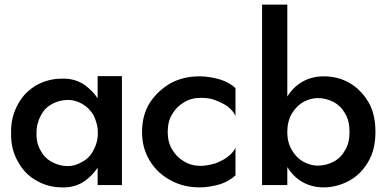

<svg xmlns="http://www.w3.org/2000/svg" viewBox="-20 -800 1677 830"><path d="M402 0H507V-471H402V-375Q383 -405 347 -432Q304 -462 248 -460Q190 -460 140 -433Q88 -404 59 -352Q26 -294 28 -225Q26 -154 59 -99Q88 -46 140 -18Q189 10 248 10Q304 12 347 -18Q379 -41 402 -75ZM382 -147Q366 -116 333 -99Q304 -82 273 -82Q238 -82 206 -99Q173 -116 157 -147Q136 -181 138 -225Q137 -264 157 -302Q174 -334 206 -351Q238 -368 275 -368Q306 -368 335 -351Q364 -335 384 -303Q404 -261 403 -225Q403 -183 382 -147Z M724 -154Q705 -185 705 -230Q705 -275 724 -306Q743 -339 776 -358Q807 -377 848 -377Q887 -377 910 -367Q940 -356 964 -340Q988 -321 998 -299V-419Q973 -443 933 -456Q885 -470 843 -470Q772 -470 717 -440Q662 -408 627 -355Q594 -301 594 -230Q594 -160 627 -106Q660 -51 717 -21Q772 10 843 10Q885 10 933 -4Q973 -18 998 -42V-161Q988 -140 964 -122Q947 -108 912 -94Q874 -83 848 -83Q807 -83 776 -102Q743 -121 724 -154Z M1222 0V-780H1113V0ZM1603 -230Q1603 -308 1572 -360Q1539 -414 1490 -442Q1441 -470 1379 -470Q1322 -470 1278 -441Q1235 -413 1209 -359Q1183 -298 1183 -230Q1183 -163 1209 -102Q1235 -47 1278 -19Q1322 10 1379 10Q1437 10 1490 -19Q1541 -47 1572 -101Q1603 -153 1603 -230ZM1472 -309Q1491 -278 1491 -230Q1491 -182 1472 -151Q1454 -118 1422 -101Q1390 -84 1353 -84Q1323 -84 1291 -101Q1260 -119 1242 -151Q1222 -183 1222 -230Q1222 -275 1242 -310Q1263 -343 1291 -359Q1323 -376 1353 -376Q1390 -376 1422 -359Q1454 -342 1472 -309Z"/></svg>

Font: NM-font
Style: Medium
Weight: 500
Designer: ""
Foundry: ""
Version: ""